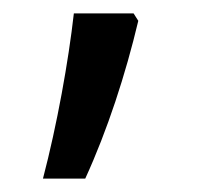

<svg xmlns="http://www.w3.org/2000/svg" viewBox="-20 -137 297 286"><path d="M44 129H107C140 57 167 -26 186 -106L179 -117H90C82 -46 65 49 44 129Z"/></svg>

Font: Noto Sans Devanagari UI Condensed
Style: Regular
Weight: 400
Width: 3
Designer: Jelle Bosma - Monotype Design Team
Foundry: Monotype Imaging Inc.
Version: Version 2.004